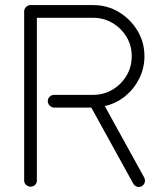

<svg xmlns="http://www.w3.org/2000/svg" viewBox="-20 -720 644 755"><path d="M100 14Q90 14 82.5 7Q75 0 75 -10V-675Q75 -685 82.5 -692.5Q90 -700 100 -700H346Q402 -700 447.5 -672.5Q493 -645 520.5 -599.5Q548 -554 548 -499Q548 -452 527.5 -411Q507 -370 472 -341.5Q437 -313 392 -303L547 -22Q552 -12 549 -2.5Q546 7 538 12Q528 17 518.5 14Q509 11 504 2L339 -297H193Q183 -297 175.5 -304.5Q168 -312 168 -322Q168 -333 175.5 -340Q183 -347 193 -347H346Q388 -347 422.5 -367.5Q457 -388 477.5 -422.5Q498 -457 498 -499Q498 -541 477.5 -575Q457 -609 422.5 -629.5Q388 -650 346 -650H125V-10Q125 0 118 7Q111 14 100 14Z"/></svg>

Font: Zen Kurenaido
Style: Regular
Weight: 400
Designer: Yoshimichi Ohira
Foundry: Positype
Version: Version 1.001